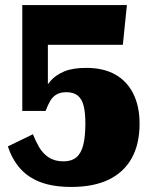

<svg xmlns="http://www.w3.org/2000/svg" viewBox="-20 -664 600 758"><path d="M262 74Q350 74 409.5 45Q469 16 500 -39.5Q531 -95 531 -176Q531 -244 506.5 -293.5Q482 -343 435.5 -369.5Q389 -396 321 -396Q267 -396 233.5 -382Q200 -368 179.5 -344.5Q159 -321 145 -290Q147 -288 152 -289Q157 -290 162 -293.5Q167 -297 169 -304V-624L151 -487H465L481 -644H68V-226H160Q169 -250 178.5 -266Q188 -282 203 -291Q218 -300 242 -300Q270 -300 286.5 -287Q303 -274 310 -247Q317 -220 317 -177Q317 -124 308.5 -91Q300 -58 281 -42.5Q262 -27 231 -27Q196 -27 172.5 -42.5Q149 -58 134.5 -83Q120 -108 110 -134L11 -86Q28 -35 59 0.5Q90 36 139.5 55Q189 74 262 74Z"/></svg>

Font: Roboto Serif Black
Style: Regular
Weight: 900
Designer: Greg Gazdowicz
Foundry: Commercial Type
Version: Version 1.008